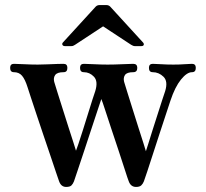

<svg xmlns="http://www.w3.org/2000/svg" viewBox="-20 -726 813 758"><path d="M241 12Q221 12 213 -11Q210 -19 201 -46Q192 -73 179 -111.5Q166 -150 151.5 -192.5Q137 -235 124 -274.5Q111 -314 101.5 -342.5Q92 -371 89 -381Q79 -413 67 -427Q55 -441 35 -441Q20 -441 20 -458Q20 -474 35 -474Q46 -474 74.5 -472.5Q103 -471 129 -471Q147 -471 167.5 -472Q188 -473 206 -473.5Q224 -474 231 -474Q246 -474 246 -458Q246 -441 231 -441Q206 -441 198 -430Q190 -419 194 -403Q197 -393 206 -364Q215 -335 227 -297.5Q239 -260 250.5 -223.5Q262 -187 270.5 -161.5Q279 -136 280 -131Q282 -135 289.5 -157.5Q297 -180 307 -211.5Q317 -243 327 -275.5Q337 -308 345 -333Q353 -358 356 -366Q368 -405 351 -423Q334 -441 311 -441Q296 -441 296 -458Q296 -474 311 -474Q322 -474 350.5 -472.5Q379 -471 405 -471Q431 -471 463 -472.5Q495 -474 506 -474Q522 -474 522 -458Q522 -441 506 -441Q481 -441 473.5 -430Q466 -419 470 -403Q473 -393 482 -364Q491 -335 503 -297Q515 -259 526.5 -222.5Q538 -186 546.5 -160Q555 -134 556 -129Q558 -134 565 -157Q572 -180 582 -211.5Q592 -243 602.5 -275.5Q613 -308 621 -333Q629 -358 632 -366Q644 -405 625.5 -423Q607 -441 583 -441Q568 -441 568 -458Q568 -474 583 -474Q594 -474 616 -472.5Q638 -471 664 -471Q690 -471 708.5 -472.5Q727 -474 738 -474Q753 -474 753 -458Q753 -441 738 -441Q718 -441 694.5 -412Q671 -383 653 -329Q646 -308 634.5 -273Q623 -238 609.5 -197Q596 -156 583.5 -117Q571 -78 561.5 -49.5Q552 -21 548 -10Q544 0 537.5 6Q531 12 517 12Q496 12 488 -11Q484 -21 473.5 -54Q463 -87 448.5 -130.5Q434 -174 419.5 -217.5Q405 -261 394.5 -293.5Q384 -326 380 -335Q376 -323 365 -290Q354 -257 340 -214.5Q326 -172 312 -129.5Q298 -87 287 -54.5Q276 -22 272 -10Q268 0 262 6Q256 12 241 12ZM236 -544Q229 -544 226.5 -549Q224 -554 229 -559L358 -700Q364 -706 373 -706H400Q409 -706 415 -700L544 -559Q549 -554 547.5 -549Q546 -544 538 -544H512Q508 -544 505 -545.5Q502 -547 498 -549L387 -622L276 -549Q272 -547 269.5 -545.5Q267 -544 262 -544Z"/></svg>

Font: Zen Antique
Style: Regular
Weight: 400
Designer: Yoshimichi Ohira
Foundry: Positype
Version: Version 1.001